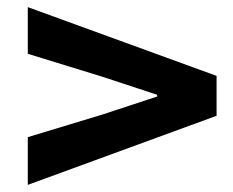

<svg xmlns="http://www.w3.org/2000/svg" viewBox="-20 -633 654 539"><path d="M58 -248 266 -311 421 -362V-367L266 -418L58 -482V-613L588 -420V-308L58 -114Z"/></svg>

Font: Nebula Sans Bold
Style: Regular
Weight: 700
Italic angle: -9°
Designer: Paul D. Hunt for Adobe (as Source Sans)
Foundry: Nebula Entertainment & Broadcasting LLC
Version: Version 1.010